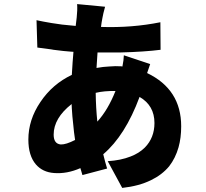

<svg xmlns="http://www.w3.org/2000/svg" viewBox="-20 -843 1009 941"><path d="M855 -121Q840 -68 809 -28Q774 14 720 40Q661 69 579 78L508 -53Q572 -57 620 -76Q662 -92 690 -120Q737 -168 737 -240Q737 -326 664 -368Q594 -179 486 -87Q495 -49 505 -17L384 15L374 -19Q308 10 245 5Q189 1 156 -37Q119 -80 119 -159Q119 -256 178 -343Q237 -431 332 -476L336 -539Q338 -573 340 -589L326 -590Q295 -592 242 -599Q237 -600 231 -601L163 -610L159 -744Q191 -737 233 -730Q287 -721 330 -718L351 -716L356 -758Q360 -793 358 -823L495 -810Q485 -774 482 -755Q480 -747 478 -733L475 -711Q627 -706 766 -734L767 -599Q688 -589 574 -586H458L453 -510Q487 -516 513 -517Q546 -520 575 -518L580 -517Q583 -531 585 -547L587 -572L716 -529L701 -485Q868 -405 868 -224Q868 -167 855 -121ZM457 -247Q509 -304 546 -397Q491 -398 449 -388Q450 -314 457 -247ZM278 -135Q303 -134 348 -157Q342 -196 339 -232Q334 -274 332 -312L331 -333Q243 -264 243 -183Q243 -138 278 -135Z"/></svg>

Font: Xiangcui Wave Sans Xiangcui Wave Sans
Style: Regular
Weight: 800
Width: 3
Version: Version 0.920;March 28, 2024;FontCreator 14.0.0.2814 64-bit